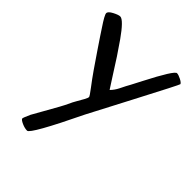

<svg xmlns="http://www.w3.org/2000/svg" viewBox="-196 -549 890 890"><g transform="rotate(45 249.5 -104.0)"><path d="M274 -168Q290 -184 301 -206L315 -234Q319 -240 353 -306Q424 -444 440 -444Q450 -444 467.5 -435Q485 -426 487 -419Q487 -414 384.5 -218.5Q282 -23 274 -7Q157 236 137 236Q121 236 102 227.5Q83 219 81 212Q81 206 96 173Q107 153 127 118Q174 36 183.5 14.5Q193 -7 203.5 -24.5Q214 -42 222 -57Q230 -72 230 -77Q230 -82 205.5 -114Q181 -146 157 -180.5Q133 -215 104 -258Q75 -301 67 -313L44 -348Q11 -397 11 -408.5Q11 -420 34 -432Q57 -444 68 -444Q79 -444 98 -424.5Q117 -405 142 -369.5Q167 -334 188 -302Q209 -270 236 -227Q263 -184 274 -168Z"/></g></svg>

Font: Cagliostro
Style: Regular
Weight: 400
Designer: Matthew Desmond
Foundry: Matthew Desmond
Version: Version